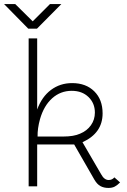

<svg xmlns="http://www.w3.org/2000/svg" viewBox="-57 -917 627 945"><path d="M126 -728V-378Q149 -441 194 -474.5Q239 -508 298 -508Q366 -508 407 -467.5Q448 -427 448 -359Q448 -262 349 -217L441 -59Q456 -31 478 -31Q495 -31 506 -44L534 -19Q520 -5 507.5 1.5Q495 8 477 8Q454 8 437.5 -1Q421 -10 408 -32L308 -206H126V0H84V-728ZM337 -259Q371 -273 390.5 -300.5Q410 -328 410 -363Q410 -409 378.5 -439.5Q347 -470 296 -470Q241 -470 200 -433.5Q159 -397 140 -331Q127 -284 128 -245H254Q306 -245 337 -259ZM18 -897 104 -812 189 -897H245L125 -776H82L-37 -897Z"/></svg>

Font: Bellota Light
Style: Regular
Weight: 300
Designer: Kemie Guaida
Foundry: Kemie Guaida
Version: Version 4.001